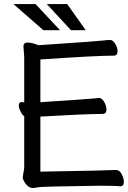

<svg xmlns="http://www.w3.org/2000/svg" viewBox="-20 -916 634 952"><path d="M142.1 16.1Q124 16.1 108.4 -3.4Q92.8 -22.9 92.8 -37.1L100.1 -84V-339.8Q90.3 -345.7 81.8 -363.3Q73.2 -380.9 73.2 -393.1Q73.2 -410.2 88.9 -410.2L100.1 -408.2V-633.8L96.2 -685.1Q96.2 -705.1 116.2 -705.1Q131.3 -705.1 150.9 -699.2L170.9 -691.9Q453.1 -710.9 487.8 -714.8Q513.7 -717.8 525.9 -717.8Q540 -717.8 551.5 -698.5Q563 -679.2 563 -662.1Q563 -640.1 543.9 -640.1Q456.1 -640.1 180.2 -621.1V-409.2Q397 -423.3 433.1 -426.8Q459 -429.7 471.2 -430.2Q485.4 -430.2 496.6 -410.6Q507.8 -391.1 507.8 -373Q507.8 -351.1 488.8 -351.1Q403.8 -351.1 180.2 -337.9V-64.9Q522.9 -70.8 555.2 -73.2Q573.2 -73.2 583.7 -52Q594.2 -30.8 594.2 -14.2Q594.2 7.8 576.2 7.8Q552.2 4.9 473.1 4.9Q179.2 8.8 168.2 12.5Q157.2 16.1 142.1 16.1ZM156.2 -896 277.8 -766.1H195.3L46.4 -896ZM313 -896 405.3 -766.1H332L211.9 -896Z"/></svg>

Font: LXGW WenKai Screen R
Style: Regular
Weight: 400
Designer: Fontworks Inc.
Version: Version 1.235;May 31, 2022